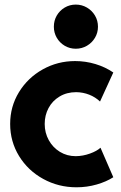

<svg xmlns="http://www.w3.org/2000/svg" viewBox="-20 -794 517 820"><path d="M23.4 -264.6Q23.4 -338.9 61 -400.4Q98.6 -461.9 162.4 -497.6Q226.1 -533.2 300.8 -533.2Q345.2 -533.2 387.5 -520.5Q429.7 -507.8 463.9 -484.4L407.2 -360.4Q387.2 -379.4 361.1 -389.6Q335 -399.9 305.7 -400.4Q265.1 -400.4 234.4 -381.8Q203.6 -363.3 187.3 -332.5Q170.9 -301.8 170.9 -264.6Q170.9 -227.1 188.2 -195.6Q205.6 -164.1 235.8 -145.5Q266.1 -127 303.7 -127Q334.5 -127.4 364.3 -138.2Q394 -148.9 409.2 -163.1L463.9 -37.1Q434.6 -18.1 393.1 -6.1Q351.6 5.9 306.6 5.9Q229.5 5.9 164.6 -29.8Q99.6 -65.4 61.5 -127.4Q23.4 -189.5 23.4 -264.6ZM210 -679.7Q210 -706.1 222.4 -727.5Q234.9 -749 256.3 -761.7Q277.8 -774.4 303.7 -774.4Q329.6 -774.4 351.3 -761.7Q373 -749 385.7 -727.5Q398.4 -706.1 398.4 -679.7Q398.4 -654.3 385.7 -632.8Q373 -611.3 351.3 -598.6Q329.6 -585.9 303.7 -585.9Q277.8 -585.9 256.3 -598.6Q234.9 -611.3 222.4 -632.8Q210 -654.3 210 -679.7Z"/></svg>

Font: Reddit Sans Vanilla ExtraBold
Style: Regular
Weight: 800
Designer: Stephen Hutchings
Foundry: Reddit
Version: Version 1.013